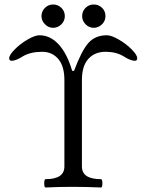

<svg xmlns="http://www.w3.org/2000/svg" viewBox="-20 -833 653 856"><path d="M397.9 -709Q377 -709 361.6 -724.6Q346.2 -740.2 346.2 -761.2Q346.2 -782.7 361.3 -797.9Q376.5 -813 397.9 -813Q419.9 -813 435.1 -798.1Q450.2 -783.2 450.2 -761.2Q450.2 -739.3 434.3 -724.1Q418.5 -709 397.9 -709ZM165 -761.2Q165 -782.7 180.4 -797.9Q195.8 -813 216.8 -813Q238.3 -813 253.7 -797.9Q269 -782.7 269 -761.2Q269 -739.3 253.2 -724.1Q237.3 -709 216.8 -709Q196.3 -709 180.7 -724.6Q165 -740.2 165 -761.2ZM183.1 2.9Q177.2 2.9 177.2 -15.6Q177.2 -34.2 183.1 -34.2Q267.1 -34.2 267.1 -90.8V-476.1Q267.1 -537.6 240 -569.8Q212.9 -602.1 168 -602.1Q116.7 -602.1 82 -582Q50.8 -562 32.2 -562Q21 -562 21 -573.2Q21 -587.9 45.7 -612.8Q70.3 -637.7 103 -656.7Q135.7 -675.8 155.8 -675.8Q204.1 -675.8 241.7 -634.8Q279.3 -593.8 301.8 -517.1H310.1Q343.8 -607.4 374.3 -641.6Q404.8 -675.8 456.1 -675.8Q476.6 -675.8 509.5 -656.7Q542.5 -637.7 567.1 -612.8Q591.8 -587.9 591.8 -573.2Q591.8 -562 581.1 -562Q562 -562 530.8 -582Q497.6 -602.1 451.2 -602.1Q401.9 -602.1 373.5 -570.1Q345.2 -538.1 345.2 -476.1V-90.8Q345.2 -34.2 430.2 -34.2Q436.5 -34.2 436.5 -15.6Q436.5 2.9 430.2 2.9Q365.7 0 300.8 0Q241.7 0 183.1 2.9Z"/></svg>

Font: Junicode SmCond
Style: Regular
Weight: 400
Width: 4
Designer: Peter S. Baker
Version: Version 2.206